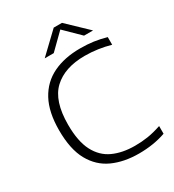

<svg xmlns="http://www.w3.org/2000/svg" viewBox="-222 -1071 1096 1207"><g transform="rotate(-30 326.0 -468.0)"><path d="M428 9Q320.5 9 238.8 -28Q157 -65 111 -148Q65 -231 65 -369Q65 -500 110.2 -584Q155.5 -668 238.8 -708.5Q322 -749 436.5 -749Q488.5 -749 533 -742.8Q577.5 -736.5 623 -723.5V-668Q579 -680.5 532.8 -687.2Q486.5 -694 438 -694Q292.5 -694 212 -618.8Q131.5 -543.5 131.5 -371Q131.5 -250 168.5 -178.8Q205.5 -107.5 272.8 -76.8Q340 -46 431 -46Q480 -46 525 -53Q570 -60 623 -78V-22Q534.5 9 428 9ZM213 -806 358.5 -945H418.5L564 -806H498.5L388.5 -914L278.5 -806Z"/></g></svg>

Font: Encode Sans Expanded Expanded Light
Style: Regular
Weight: 300
Width: 7
Designer: Multiple Designers
Foundry: Impallari Type
Version: Version 3.000; ttfautohint (v1.8.3) -l 8 -r 50 -G 200 -x 14 